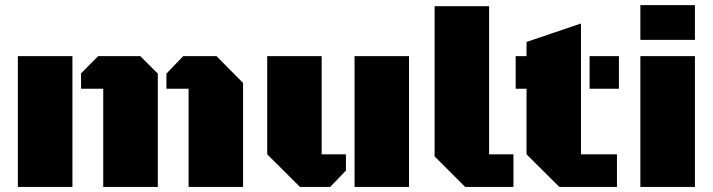

<svg xmlns="http://www.w3.org/2000/svg" viewBox="-20 -741 2826 761"><path d="M389.2 0V-389.2H301.3V-450.2L369.1 -518.6H536.1L605.5 -449.2V0ZM50.8 0V-518.6H267.1V0ZM727.5 0V-389.2H639.6V-449.2L706.1 -518.6H837.9L943.4 -412.1V0Z M1168.9 0 1039.1 -129.4V-518.6H1254.9V-129.4H1351.1V-64.9L1288.6 0ZM1385.3 0V-518.6H1601.1V0Z M1823.7 0 1702.6 -121.1V-716.3H1918.5V-129.4H2015.1V0Z M2196.8 0 2066.9 -129.4V-389.2H2023.9V-518.6H2066.9V-574.7L2282.7 -647.9V-129.4H2425.3V0ZM2316.9 -389.2V-518.6H2433.1V-389.2Z M2518.1 -583V-720.7H2734.4V-583ZM2518.1 0V-518.6H2734.4V0Z"/></svg>

Font: Black Ops One
Style: Regular
Weight: 400
Designer: James Grieshaber, Eben Sorkin
Foundry: Sorkin Type Co.
Version: Version 1.004; ttfautohint (v1.8.4.7-5d5b)